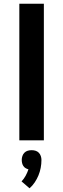

<svg xmlns="http://www.w3.org/2000/svg" viewBox="-20 -755 340 1033"><path d="M84 0V-735H216V0ZM139 258 96 221Q109 207 118 190.5Q127 174 133 156Q125 154 117.5 149.5Q110 145 105.5 138Q101 131 99 122.5Q97 114 97 105Q97 95 100.5 84.5Q104 74 111.5 66.5Q119 59 129 56Q139 53 150 53Q161 53 171 56Q181 59 188.5 66.5Q196 74 199.5 84.5Q203 95 203 105Q203 127 199 148Q195 169 187 188.5Q179 208 167 226Q155 244 139 258Z"/></svg>

Font: Iosevka Aile Extrabold
Style: Regular
Weight: 800
Designer: Belleve Invis
Foundry: Belleve Invis
Version: Version 27.3.5; ttfautohint (v1.8.4)